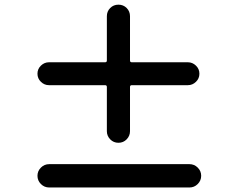

<svg xmlns="http://www.w3.org/2000/svg" viewBox="-20 -832 1040 843"><path d="M804.7 -558.6Q825.2 -558.6 840.3 -543.9Q855.5 -529.3 855.5 -508.3Q855.5 -487.3 840.3 -472.7Q825.2 -458 804.7 -458H558.6Q550.8 -458 550.8 -450.2V-255.9Q550.8 -235.4 536.1 -220.2Q521.5 -205.1 500 -205.1Q478.5 -205.1 463.9 -220.2Q449.2 -235.4 449.2 -255.9V-450.2Q449.2 -458 441.4 -458H195.3Q174.8 -458 159.7 -472.7Q144.5 -487.3 144.5 -508.3Q144.5 -529.3 159.7 -543.9Q174.8 -558.6 195.3 -558.6H441.4Q449.2 -558.6 449.2 -566.4V-760.7Q449.2 -782.2 463.9 -796.9Q478.5 -811.5 500 -811.5Q521.5 -811.5 536.1 -796.9Q550.8 -782.2 550.8 -760.7V-566.4Q550.8 -558.6 558.6 -558.6ZM196.3 -111.3H811.5Q833 -111.3 848.1 -96.2Q863.3 -81.1 863.3 -60.1Q863.3 -39.1 848.1 -23.9Q833 -8.8 811.5 -8.8H196.3Q174.8 -8.8 159.7 -23.9Q144.5 -39.1 144.5 -60.1Q144.5 -81.1 159.7 -96.2Q174.8 -111.3 196.3 -111.3Z"/></svg>

Font: Gen Jyuu Gothic Monospace Bold
Style: Bold
Weight: 700
Designer: [Source Han Sans]
Ryoko NISHIZUKA  (kana & ideographs); Paul D. Hunt (Latin, Greek & Cyrillic); Wenlong ZHANG  (bopomofo
Version: Version 1.002.20150607